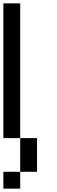

<svg xmlns="http://www.w3.org/2000/svg" viewBox="-20 -920 340 1140"><path d="M0 200V100H100V200ZM0 -100V-900H100V-100ZM100 -100H200V100H100Z"/></svg>

Font: Galmuri9 Regular
Style: Regular
Weight: 400
Designer: Lee Minseo (quiple)
Version: Version 2.399;hotconv 1.1.1;makeotfexe 2.6.0 DEVELOPMENT